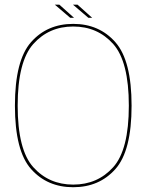

<svg xmlns="http://www.w3.org/2000/svg" viewBox="-20 -780 627 804"><path d="M286.5 4Q395.5 4 463.2 -72Q531 -148 531 -337.5Q531 -526.5 463.2 -603.2Q395.5 -680 286.5 -680Q177.5 -680 110 -603.5Q42.5 -527 42.5 -337.5Q42.5 -148 110.2 -72Q178 4 286.5 4ZM286.5 -7Q185 -7 119.5 -79.8Q54 -152.5 54 -337.5Q54 -522.5 119.5 -595.8Q185 -669 286.5 -669Q388.5 -669 454 -595.8Q519.5 -522.5 519.5 -337.5Q519.5 -152.5 454 -79.8Q388.5 -7 286.5 -7ZM350 -705.5H366L304.5 -760.5H285.5ZM274 -705.5H290L228.5 -760.5H209.5Z"/></svg>

Font: Anybody UltraCondensed Thin Thin
Style: Regular
Weight: 250
Version: Version 1.111